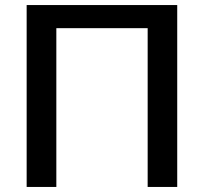

<svg xmlns="http://www.w3.org/2000/svg" viewBox="-20 -740 808 760"><path d="M681.5 0H564.5V-628.5H203V0H85.5V-720H681.5Z"/></svg>

Font: Lato SemiBold
Style: Regular
Weight: 600
Designer: Lukasz Dziedzic with Adam Twardoch and Botio Nikoltchev
Foundry: tyPoland Lukasz Dziedzic
Version: Version 2.015; 2015-08-06; http://www.latofonts.com/